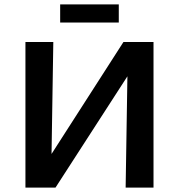

<svg xmlns="http://www.w3.org/2000/svg" viewBox="-20 -848 809 868"><path d="M517 -828V-746H252V-828ZM674 -658V0H548L556 -503L231 0H95V-658H221L213 -152L538 -658Z"/></svg>

Font: EauTest
Style: Bold
Weight: 700
Designer: Christian Thalmann (Catharsis Fonts)
Version: Version 0.001;PS 000.001;hotconv 1.0.88;makeotf.lib2.5.64775